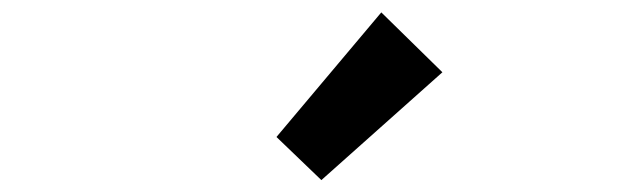

<svg xmlns="http://www.w3.org/2000/svg" viewBox="-20 -944 1040 313"><path d="M503.9 -650.4 430.7 -720.7 601.6 -923.8 701.2 -826.2Z"/></svg>

Font: GenEi Gothic M Regular
Style: Bold
Weight: 700
Designer: o_tamon (Modified); [Source Han Sans]
Ryoko NISHIZUKA  (kana & ideographs); Paul D. Hunt (Latin, Greek & Cyrillic); Wenl
Version: Version 1.1a;Original Version 1.004